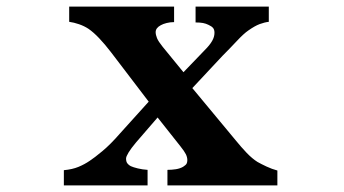

<svg xmlns="http://www.w3.org/2000/svg" viewBox="-20 -560 1040 580"><path d="M189 -540H505.9V-493.2Q494.1 -493.2 483.4 -490.5Q472.7 -487.8 465.8 -483.9Q450.2 -475.6 450.2 -462.9Q450.2 -455.1 454.3 -444.8Q458.5 -434.6 471.2 -418.9L534.2 -341.8L598.1 -408.2Q613.8 -423.8 620.8 -436.3Q627.9 -448.7 627.9 -460.9Q627.9 -470.2 623.8 -475.3Q619.6 -480.5 609.9 -484.9Q602.1 -488.8 593.3 -490.5Q584.5 -492.2 570.8 -492.2V-540H792V-494.1Q779.3 -492.7 764.6 -487.3Q750 -481.9 730 -467.8Q716.3 -458.5 695.6 -436.3Q674.8 -414.1 651.9 -391.1L561 -293.9L691.9 -136.2Q708.5 -115.7 725.3 -98.1Q742.2 -80.6 757.8 -70.8Q769 -64.5 785.2 -56.9Q801.3 -49.3 817.9 -44.9V0H485.8V-46.9Q498.5 -46.9 511.2 -48.8Q523.9 -50.8 533.2 -56.2Q541.5 -61.5 543.7 -65.7Q545.9 -69.8 545.9 -76.2Q545.9 -85 541.5 -94Q537.1 -103 524.9 -118.2L456.1 -205.1L391.1 -129.9Q375.5 -111.3 368.2 -99.1Q360.8 -86.9 360.8 -81.1Q360.8 -71.3 365 -66.2Q369.1 -61 375 -58.1Q382.3 -54.7 396.2 -51.3Q410.2 -47.9 425.8 -46.9V0H172.9V-45.9Q198.7 -48.3 217 -55.9Q235.4 -63.5 251 -74.2Q264.6 -83 289.3 -103.5Q314 -124 342.8 -157.2L429.2 -252.9L314.9 -402.8Q296.9 -426.3 279.8 -444.3Q262.7 -462.4 247.1 -473.1Q234.4 -481.4 218.8 -486.8Q203.1 -492.2 189 -494.1Z"/></svg>

Font: BIZ UDMincho
Style: Bold
Weight: 700
Monospace: yes
Designer: TypeBank Co., Ltd.
Foundry: Morisawa Inc.
Version: Version 1.06